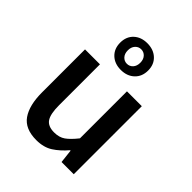

<svg xmlns="http://www.w3.org/2000/svg" viewBox="-212 -850 977 977"><g transform="rotate(45 276.5 -361.5)"><path d="M220.2 12.2Q139.2 12.2 104.2 -37.8Q69.3 -87.9 69.3 -180.7V-489.7H176.8V-194.8Q176.8 -132.3 194.6 -106Q212.4 -79.6 256.8 -79.6Q293 -79.6 317.1 -96.7Q341.3 -113.8 371.1 -151.4V-489.7H478V0H390.1L381.8 -73.2H378.4Q345.7 -34.7 309.3 -11.2Q272.9 12.2 220.2 12.2ZM271.5 -544.4Q227.1 -544.4 199.2 -570.8Q171.4 -597.2 171.4 -640.6Q171.4 -684.1 199.2 -710.2Q227.1 -736.3 271.5 -736.3Q316.4 -736.3 344.5 -710.2Q372.6 -684.1 372.6 -640.6Q372.6 -597.2 344.5 -570.8Q316.4 -544.4 271.5 -544.4ZM271.5 -588.4Q290.5 -588.4 303.5 -602.5Q316.4 -616.7 316.4 -640.6Q316.4 -664.1 303.5 -678.2Q290.5 -692.4 271.5 -692.4Q252.4 -692.4 239.5 -678.2Q226.6 -664.1 226.6 -640.6Q226.6 -616.7 239.5 -602.5Q252.4 -588.4 271.5 -588.4Z"/></g></svg>

Font: Varta Light
Style: Bold
Weight: 700
Version: Version 1.004